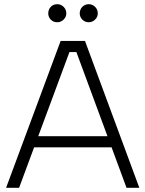

<svg xmlns="http://www.w3.org/2000/svg" viewBox="-20 -895 692 915"><path d="M253 -789Q234 -789 222 -801.5Q210 -814 210 -831Q210 -850 222 -862.5Q234 -875 253 -875Q270 -875 283 -862.5Q296 -850 296 -831Q296 -814 283 -801.5Q270 -789 253 -789ZM403 -789Q385 -789 372.5 -801.5Q360 -814 360 -831Q360 -850 372.5 -862.5Q385 -875 403 -875Q420 -875 433 -862.5Q446 -850 446 -831Q446 -814 433 -801.5Q420 -789 403 -789ZM344 -647H311L71 0H9L269 -700H385L644 0H583ZM124 -246H532V-193H124Z"/></svg>

Font: Albert Sans Light
Style: Regular
Weight: 300
Designer: Andreas Rasmussen
Foundry: a.Foundry
Version: Version 1.025